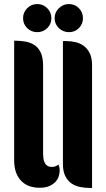

<svg xmlns="http://www.w3.org/2000/svg" viewBox="-20 -929 525 949"><path d="M193 -169Q193 -158 194.5 -146.5Q196 -135 200.5 -125.5Q205 -116 213.5 -110Q222 -104 237 -104Q255 -104 269 -116Q272 -108 273.5 -101.5Q275 -95 275 -87Q275 -71 269.5 -55.5Q264 -40 252 -28Q240 -16 221.5 -8.5Q203 -1 176 -1Q116 -1 83 -37Q50 -73 50 -136V-728Q77 -728 102.5 -724Q128 -720 148.5 -707.5Q169 -695 181 -670Q193 -645 193 -603ZM435 0H425Q399 0 375 -5Q351 -10 332.5 -23Q314 -36 302.5 -59Q291 -82 291 -119V-726H307Q331 -726 354 -720.5Q377 -715 395 -701.5Q413 -688 424 -665Q435 -642 435 -606ZM94 -839Q94 -868 114.5 -888.5Q135 -909 164 -909Q193 -909 213.5 -888.5Q234 -868 234 -839Q234 -810 213.5 -790Q193 -770 164 -770Q135 -770 114.5 -790Q94 -810 94 -839ZM250 -839Q250 -868 271 -888.5Q292 -909 321 -909Q350 -909 370 -888.5Q390 -868 390 -839Q390 -810 370 -790Q350 -770 321 -770Q292 -770 271 -790Q250 -810 250 -839Z"/></svg>

Font: Kenia
Style: Regular
Weight: 400
Designer: Julia Petretta
Foundry: Julia Petretta
Version: Version 1.001